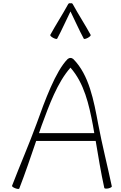

<svg xmlns="http://www.w3.org/2000/svg" viewBox="-20 -1195 775 1226"><path d="M345 -948C376 -1005 401 -1064 430 -1122C459 -1064 484 -1005 515 -948C517 -944 528 -947 540 -953C553 -960 561 -968 559 -972C523 -1038 481 -1102 445 -1168C443 -1173 437 -1176 430 -1174C424 -1176 417 -1173 415 -1168C379 -1102 337 -1038 301 -972C299 -968 307 -960 320 -953C332 -947 343 -944 345 -948ZM103 9C142 -91 176 -193 211 -295H591C608 -195 624 -94 646 5C646 9 658 11 672 8C685 5 695 -1 694 -5C666 -138 632 -270 607 -403C579 -552 549 -717 448 -818C443 -822 437 -825 430 -825C423 -825 417 -822 412 -818C335 -741 266 -551 214 -406C165 -272 108 -142 57 -9C55 -5 64 2 77 7C90 12 102 13 103 9ZM246 -394C294 -524 346 -668 430 -763C518 -663 548 -528 573 -397C576 -379 579 -362 582 -345H229C235 -361 240 -378 246 -394Z"/></svg>

Font: Nupuram Thin
Style: Regular
Weight: 100
Designer: Santhosh Thottingal (santhosh.thottingal@gmail.com)
Foundry: SMC
Version: Version 1.000